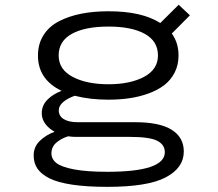

<svg xmlns="http://www.w3.org/2000/svg" viewBox="-20 -558 890 784"><path d="M423 -151Q346 -151 285.5 -167Q256.5 -157 238.2 -141.5Q220 -126 220 -107.5Q220 -84 240.5 -71.5Q261 -59 298 -59H532Q632 -59 681.2 -28Q730.5 3 730.5 60.5Q730.5 127.5 656.8 166.2Q583 205 418.5 205Q334 205 274.5 196Q215 187 181.2 169.8Q147.5 152.5 132.5 130Q117.5 107.5 117.5 77Q117.5 41.5 142.5 17.2Q167.5 -7 203 -20Q178.5 -33.5 164.5 -53Q150.5 -72.5 150.5 -95.5Q150.5 -127.5 173.5 -150.8Q196.5 -174 231.5 -187Q135 -233.5 135 -331Q135 -378.5 157.5 -414.2Q180 -450 220.5 -471Q261 -492 311.5 -502Q362 -512 423 -512Q559.5 -512 634.5 -464L709.5 -538.5L755.5 -495.5L681.5 -421Q709 -383.5 709 -331Q709 -292.5 693.2 -261.8Q677.5 -231 650.8 -210.5Q624 -190 587 -176.5Q550 -163 509.2 -157Q468.5 -151 423 -151ZM423 -214Q511.5 -214 568.2 -244.2Q625 -274.5 625 -331.5Q625 -390 571.2 -419.8Q517.5 -449.5 423 -449.5Q327 -449.5 273.2 -419.8Q219.5 -390 219.5 -331.5Q219.5 -274.5 276.5 -244.2Q333.5 -214 423 -214ZM190 68Q190 91.5 210.5 107.8Q231 124 283 133.8Q335 143.5 418.5 143.5Q653 143.5 653 63.5Q653 32.5 621.8 16.8Q590.5 1 512 1H289.5Q274.5 1 258 -1.5Q228.5 8 209.2 25.2Q190 42.5 190 68Z"/></svg>

Font: League Mono Wide Light
Style: Regular
Weight: 300
Width: 8
Designer: Tyler Finck
Foundry: The League of Moveable Type / Tyler Finck
Version: Version 2.210